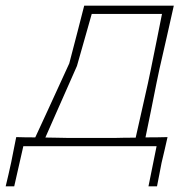

<svg xmlns="http://www.w3.org/2000/svg" viewBox="-94 -514 676 675"><path d="M-74 141Q-69 120 -64.2 99.5Q-59.5 79 -54.5 56Q-50 33.5 -45.8 12Q-41.5 -9.5 -37 -32Q-20.5 -31.5 -3.8 -31.2Q13 -31 30 -31Q44.5 -62 73.5 -125.2Q102.5 -188.5 149.5 -291Q167 -358 178.8 -403.5Q190.5 -449 202 -494H517Q504.5 -438 492.5 -385Q480.5 -332 466.5 -271L456 -221Q445.5 -168.5 436.5 -123.5Q427.5 -78.5 417.5 -31Q437 -31 456.5 -31.2Q476 -31.5 495 -32Q489.5 -8 484.5 14Q479.5 36 474 58.5Q470.5 78 466.2 99Q462 120 458 141H428L456.5 0H-12L-44 141ZM149 -29H307Q325.5 -29.5 344.8 -29.8Q364 -30 383 -30Q394 -78.5 404 -123.2Q414 -168 426 -221L436.5 -271Q447.5 -325.5 456.8 -371.2Q466 -417 475.5 -465H228.5Q216.5 -423.5 205 -382.2Q193.5 -341 176.5 -282Q157.5 -239 137.2 -193Q117 -147 98.2 -104.8Q79.5 -62.5 65.5 -30.5Q87 -30 108 -29.8Q129 -29.5 149 -29Z"/></svg>

Font: Commissioner Loud Thin
Style: Italic
Weight: 100
Italic angle: -12°
Designer: Kostas Bartsokas
Foundry: Kostas Bartsokas
Version: Version 1.000; ttfautohint (v1.8.3)